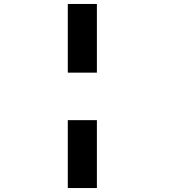

<svg xmlns="http://www.w3.org/2000/svg" viewBox="-20 -820 890 970"><path d="M322.5 -453V-800H469.5V-453ZM469.5 -213V130H322.5V-213Z"/></svg>

Font: League Mono Wide ExtraBold
Style: Regular
Weight: 800
Width: 8
Designer: Tyler Finck
Foundry: The League of Moveable Type / Tyler Finck
Version: Version 2.210